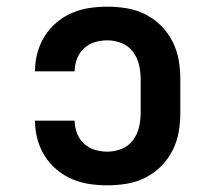

<svg xmlns="http://www.w3.org/2000/svg" viewBox="-20 -548 640 576"><path d="M302 8Q275 8 248 4Q221 0 195.5 -11Q170 -22 149 -40Q128 -58 113.5 -81.5Q99 -105 92 -131.5Q85 -158 85 -186H204Q204 -167 211 -148.5Q218 -130 232 -117Q246 -104 264.5 -98.5Q283 -93 302 -93Q324 -93 345 -101.5Q366 -110 379 -127.5Q392 -145 397 -166.5Q402 -188 402 -210V-310Q402 -332 397 -353.5Q392 -375 379 -392.5Q366 -410 345 -418.5Q324 -427 302 -427Q283 -427 264.5 -421.5Q246 -416 232 -403Q218 -390 211 -371.5Q204 -353 204 -334H85Q85 -362 92 -388.5Q99 -415 113.5 -438.5Q128 -462 149 -480Q170 -498 195.5 -509Q221 -520 248 -524Q275 -528 302 -528Q332 -528 361 -523Q390 -518 416 -505Q442 -492 463 -471Q484 -450 497.5 -423.5Q511 -397 516 -368Q521 -339 521 -310V-210Q521 -181 516 -152Q511 -123 497.5 -96.5Q484 -70 463 -49Q442 -28 416 -15Q390 -2 361 3Q332 8 302 8Z"/></svg>

Font: Iosevka Etoile
Style: Bold
Weight: 700
Designer: Belleve Invis
Foundry: Belleve Invis
Version: Version 28.1.0; ttfautohint (v1.8.4)